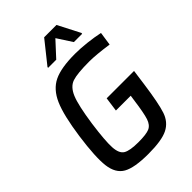

<svg xmlns="http://www.w3.org/2000/svg" viewBox="-260 -990 1101 1101"><g transform="rotate(-45 290.5 -440.0)"><path d="M39 0ZM60 -344Q81 -493 113 -566Q145 -639 204 -667.5Q263 -696 376 -696Q420 -696 472.5 -690Q525 -684 566 -675L554 -593Q456 -607 403 -607Q305 -607 265 -593.5Q225 -580 203 -527.5Q181 -475 162 -344Q145 -220 148 -166.5Q151 -113 178.5 -96.5Q206 -80 275 -80Q339 -80 365 -91.5Q391 -103 403 -139Q415 -175 428 -272L432 -300H312L324 -387H546L533 -292Q514 -155 495 -98.5Q476 -42 426.5 -17Q377 8 268 8Q155 8 106 -20Q57 -48 48 -120.5Q39 -193 60 -344ZM210 -748 211 -754 318 -888H418L487 -754L486 -748H419L360 -839L276 -748Z"/></g></svg>

Font: Assailand Medium
Style: Italic
Weight: 500
Italic angle: -8°
Designer: Hector Gatti with collaboration of the Omnibus-Type team
Foundry: Omnibus-Type
Version: Version 0.072;October 19, 2019;FontCreator 12.0.0.2547 64-bi